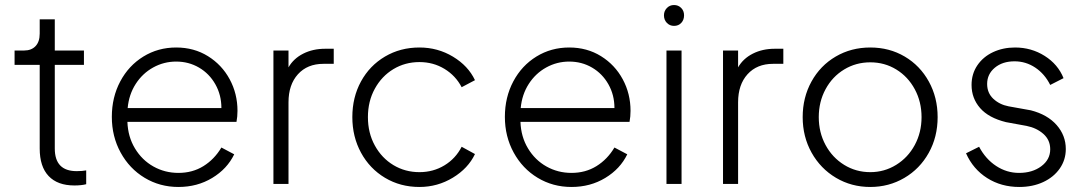

<svg xmlns="http://www.w3.org/2000/svg" viewBox="-20 -732 4320 764"><path d="M138 -141V-474H38V-531H76Q105 -531 121.5 -548.5Q138 -566 138 -598V-655H198V-531H314V-474H198V-141Q198 -51 285 -51Q308 -51 323 -54V1Q304 6 276 6Q209 6 173.5 -31.5Q138 -69 138 -141Z M425 -267Q425 -345 458.5 -408Q492 -471 550.5 -507Q609 -543 681 -543Q752 -543 807.5 -508.5Q863 -474 894 -416.5Q925 -359 925 -291Q925 -268 921 -247H487Q489 -188 517 -141.5Q545 -95 590.5 -69.5Q636 -44 690 -44Q746 -44 789.5 -71Q833 -98 861 -145L912 -118Q884 -60 824.5 -24Q765 12 690 12Q616 12 555.5 -24.5Q495 -61 460 -125Q425 -189 425 -267ZM861 -302Q861 -354 837 -396.5Q813 -439 772 -463Q731 -487 681 -487Q632 -487 589.5 -463.5Q547 -440 520 -398Q493 -356 488 -302Z M1068 -531H1128V-464Q1148 -499 1186.5 -518.5Q1225 -538 1274 -538H1308V-478H1267Q1203 -478 1165.5 -436.5Q1128 -395 1128 -325V0H1068Z M1382 -266Q1382 -345 1416.5 -408Q1451 -471 1512 -507Q1573 -543 1649 -543Q1722 -543 1782.5 -506.5Q1843 -470 1870 -413L1817 -385Q1793 -431 1748.5 -458Q1704 -485 1649 -485Q1592 -485 1545.5 -457Q1499 -429 1471.5 -379Q1444 -329 1444 -266Q1444 -203 1471.5 -153Q1499 -103 1545.5 -75Q1592 -47 1649 -47Q1704 -47 1748.5 -74Q1793 -101 1817 -148L1870 -119Q1843 -62 1782 -25Q1721 12 1649 12Q1573 12 1512 -24.5Q1451 -61 1416.5 -124.5Q1382 -188 1382 -266Z M1989 -267Q1989 -345 2022.5 -408Q2056 -471 2114.5 -507Q2173 -543 2245 -543Q2316 -543 2371.5 -508.5Q2427 -474 2458 -416.5Q2489 -359 2489 -291Q2489 -268 2485 -247H2051Q2053 -188 2081 -141.5Q2109 -95 2154.5 -69.5Q2200 -44 2254 -44Q2310 -44 2353.5 -71Q2397 -98 2425 -145L2476 -118Q2448 -60 2388.5 -24Q2329 12 2254 12Q2180 12 2119.5 -24.5Q2059 -61 2024 -125Q1989 -189 1989 -267ZM2425 -302Q2425 -354 2401 -396.5Q2377 -439 2336 -463Q2295 -487 2245 -487Q2196 -487 2153.5 -463.5Q2111 -440 2084 -398Q2057 -356 2052 -302Z M2632 -531H2692V0H2632ZM2662 -712Q2679 -712 2690.5 -700.5Q2702 -689 2702 -671Q2702 -653 2691 -641Q2680 -629 2662 -629Q2645 -629 2633.5 -641Q2622 -653 2622 -671Q2622 -688 2633.5 -700Q2645 -712 2662 -712Z M2857 -531H2917V-464Q2937 -499 2975.5 -518.5Q3014 -538 3063 -538H3097V-478H3056Q2992 -478 2954.5 -436.5Q2917 -395 2917 -325V0H2857Z M3174 -266Q3174 -344 3209 -407.5Q3244 -471 3305.5 -507Q3367 -543 3443 -543Q3519 -543 3580 -507Q3641 -471 3676 -407.5Q3711 -344 3711 -266Q3711 -187 3675.5 -123.5Q3640 -60 3578.5 -24Q3517 12 3443 12Q3368 12 3306.5 -24.5Q3245 -61 3209.5 -124.5Q3174 -188 3174 -266ZM3443 -47Q3499 -47 3546 -76Q3593 -105 3620 -155Q3647 -205 3647 -266Q3647 -327 3620 -377Q3593 -427 3546.5 -455.5Q3500 -484 3443 -484Q3386 -484 3339 -455.5Q3292 -427 3265 -377Q3238 -327 3238 -266Q3238 -205 3265 -155Q3292 -105 3339 -76Q3386 -47 3443 -47Z M3824 -122 3876 -148Q3902 -99 3944 -71.5Q3986 -44 4035 -44Q4088 -44 4123.5 -70.5Q4159 -97 4159 -138Q4159 -175 4132 -199Q4105 -223 4065 -231L3983 -246Q3914 -263 3880 -302Q3846 -341 3846 -394Q3846 -438 3869 -472Q3892 -506 3931.5 -524.5Q3971 -543 4019 -543Q4084 -543 4137 -509.5Q4190 -476 4212 -421L4159 -394Q4137 -438 4099.5 -463Q4062 -488 4017 -488Q3969 -488 3938.5 -462.5Q3908 -437 3908 -398Q3908 -362 3932.5 -339Q3957 -316 3993 -309L4082 -293Q4148 -276 4184.5 -234.5Q4221 -193 4221 -139Q4221 -96 4197 -61.5Q4173 -27 4131 -7.5Q4089 12 4036 12Q3964 12 3908 -23.5Q3852 -59 3824 -122Z"/></svg>

Font: Evergrow Sans
Style: Light
Weight: 300
Foundry: 10Web
Version: Version 1.000